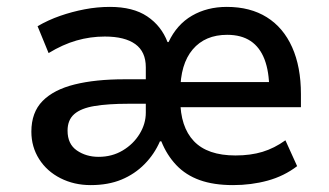

<svg xmlns="http://www.w3.org/2000/svg" viewBox="-20 -528 954 557"><path d="M243 9Q195 9 155.5 -11Q116 -31 93.5 -66.5Q71 -102 71 -146Q71 -202 103.5 -235Q136 -268 196.5 -283Q257 -298 341 -298H426V-227H352Q294 -227 254.5 -220.5Q215 -214 195.5 -197Q176 -180 176 -149Q176 -110 203 -91.5Q230 -73 266 -73Q305 -73 336 -91.5Q367 -110 385 -139.5Q403 -169 403 -201V-333Q403 -378 372.5 -400Q342 -422 284 -422Q242 -422 202 -410.5Q162 -399 121 -374L89 -452Q120 -470 154.5 -482Q189 -494 225.5 -501Q262 -508 299 -508Q366 -508 407 -480.5Q448 -453 466 -406H469Q493 -457 537 -482.5Q581 -508 638 -508Q706 -508 754 -478Q802 -448 827.5 -391Q853 -334 853 -255V-217H481V-290H780L761 -269Q761 -320 747.5 -355.5Q734 -391 707 -409Q680 -427 639 -427Q575 -427 539 -384.5Q503 -342 503 -262V-239Q503 -160 542.5 -118.5Q582 -77 663 -77Q707 -77 741.5 -87.5Q776 -98 808 -121L842 -46Q804 -17 756.5 -4Q709 9 656 9Q600 9 559.5 -5.5Q519 -20 491.5 -49Q464 -78 448 -118H444Q428 -81 399.5 -52Q371 -23 332.5 -7Q294 9 243 9Z"/></svg>

Font: Nunito Sans 7pt SemiCondensed SemiBold
Style: Regular
Weight: 600
Width: 4
Designer: Vernon Adams
Foundry: Vernon Adams
Version: Version 3.101;gftools[0.9.27]